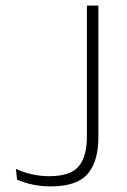

<svg xmlns="http://www.w3.org/2000/svg" viewBox="-20 -659 454 686"><path d="M161 7Q128 7 97 0.5Q66 -6 41 -17L37 -55.5Q65.5 -42.5 95.2 -36Q125 -29.5 155.5 -29.5Q231.5 -29.5 261 -64.5Q290.5 -99.5 290.5 -170.5V-639H331.5V-168.5Q331.5 -82.5 293.2 -37.8Q255 7 161 7Z"/></svg>

Font: Anek Kannada Medium ExtraLight
Style: Regular
Weight: 250
Version: Version 1.003